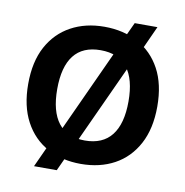

<svg xmlns="http://www.w3.org/2000/svg" viewBox="-81 -728 841 873"><g transform="rotate(10 340.0 -291.0)"><path d="M133 69 182 -38 222 -106 408 -511 439 -582 471 -651H576L525 -539L479 -452L297 -56L273 -7L238 69ZM339 -611Q427 -611 494.5 -574.5Q562 -538 600 -468Q638 -398 638 -295Q638 -193 600 -122Q562 -51 495 -14.5Q428 22 340 22Q253 22 185.5 -14.5Q118 -51 80 -122Q42 -193 42 -295Q42 -398 80 -468Q118 -538 185 -574.5Q252 -611 339 -611ZM340 -503Q258 -503 217 -450.5Q176 -398 176 -295Q176 -192 217 -139Q258 -86 340 -86Q422 -86 463.5 -139Q505 -192 505 -295Q505 -398 464 -450.5Q423 -503 340 -503Z"/></g></svg>

Font: Podkova ExtraBold
Style: Regular
Weight: 800
Designer: Ilya Yudin
Foundry: Cyreal (www.cyreal.org)
Version: Version 2.103